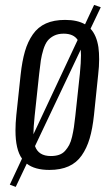

<svg xmlns="http://www.w3.org/2000/svg" viewBox="-20 -666 438 763"><path d="M112.8 -132.3 288.6 -507.3Q272.5 -532.2 232.9 -532.2Q210.9 -532.2 194.8 -524.2Q178.7 -516.1 168.9 -503.7Q159.2 -491.2 152.3 -469Q145.5 -446.8 142.3 -426Q139.2 -405.3 135.7 -373L117.7 -205.1Q112.8 -157.7 112.8 -132.3ZM182.1 -45.9Q200.7 -45.9 214.8 -50.8Q229 -55.7 238.8 -66.7Q248.5 -77.6 255.1 -90.1Q261.7 -102.5 266.4 -122.6Q271 -142.6 273.7 -160.4Q276.4 -178.2 279.3 -205.1L297.4 -373Q301.8 -418.5 301.8 -446.8Q301.8 -459.5 300.8 -468.8L119.1 -85.4Q132.8 -45.9 182.1 -45.9ZM42.5 76.7 19 67.9 67.4 -35.6Q41.5 -71.8 41.5 -147.5Q41.5 -175.8 44.9 -209L62 -369.1Q67.9 -423.3 79.1 -461.9Q90.3 -500.5 110.6 -529.5Q130.9 -558.6 162.6 -572.8Q194.3 -586.9 238.8 -586.9Q287.6 -586.9 317.9 -569.3L354 -646.5L380.4 -637.2L339.8 -551.8Q363.8 -525.9 371.1 -478.5Q374 -456.5 374 -430.7Q374 -401.9 370.1 -369.1L353.5 -209Q347.7 -154.3 336.2 -115.5Q324.7 -76.7 304.4 -47.9Q284.2 -19 252.4 -4.9Q220.7 9.3 176.3 9.3Q118.2 9.3 86.4 -15.6Z"/></svg>

Font: Oswald
Style: Light
Weight: 300
Designer: Vernon Adams
Foundry: Vernon Adams
Version: 3.0; ttfautohint (v0.95.6-bc232) -l 8 -r 50 -G 200 -x 0 -w "